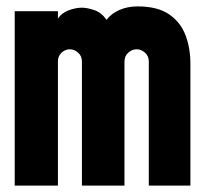

<svg xmlns="http://www.w3.org/2000/svg" viewBox="-20 -580 640 600"><path d="M26 0V-545H161V-522Q172 -539 194 -547.5Q216 -556 236 -556Q252 -556 274.5 -548.5Q297 -541 313 -518Q328 -538 353.5 -549Q379 -560 410 -560Q472 -560 508 -535.5Q544 -511 559.5 -470.5Q575 -430 575 -381V0H445V-388Q445 -405 433 -415.5Q421 -426 407 -426Q393 -426 381 -415.5Q369 -405 369 -388V0H236V-388Q236 -405 224 -415.5Q212 -426 198 -426Q184 -426 172.5 -415.5Q161 -405 161 -388V0Z"/></svg>

Font: Tiny ExtraBold
Style: Regular
Weight: 800
Designer: Philipp Nurullin, Konstantin Bulenkov
Foundry: JetBrains
Version: Version 2.251; ttfautohint (v1.8.4.7-5d5b)